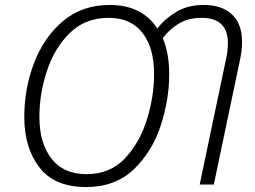

<svg xmlns="http://www.w3.org/2000/svg" viewBox="-20 -745 1028 775"><path d="M327 10Q446 10 520.5 -62Q595 -134 629 -239Q663 -344 663 -445Q663 -530 637 -591Q663 -626 701.5 -649.5Q740 -673 794 -673Q900 -673 900 -570Q900 -554 897.5 -535.5Q895 -517 891 -500L786 0H843L948 -500Q957 -538 957 -577Q957 -648 916.5 -686.5Q876 -725 802 -725Q739 -725 692.5 -697.5Q646 -670 615 -630Q553 -725 423 -725Q312 -725 235 -660.5Q158 -596 118 -492Q78 -388 78 -272Q78 -149 139 -69.5Q200 10 327 10ZM329 -42Q236 -42 187.5 -105Q139 -168 139 -273Q139 -368 170 -460.5Q201 -553 263 -613Q325 -673 419 -673Q508 -673 555 -612.5Q602 -552 602 -446Q602 -356 573 -262.5Q544 -169 484 -105.5Q424 -42 329 -42Z"/></svg>

Font: Noto Sans UI Light
Style: Italic
Weight: 300
Italic angle: -12°
Designer: Monotype Design Team
Foundry: Monotype Imaging Inc.
Version: Version 1.901